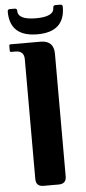

<svg xmlns="http://www.w3.org/2000/svg" viewBox="-61 -951 439 984"><g transform="rotate(-5 158.5 -458.5)"><path d="M200.2 0H122.1Q83 0 83 -38.6V-654.3Q83 -698.2 39.1 -698.2H17.1Q9.8 -698.2 9.8 -705.6V-730Q9.8 -737.3 17.1 -737.3H170.9Q239.3 -737.3 239.3 -668.9V-38.6Q239.3 0 200.2 0ZM29.3 -917.5H53.7Q65.9 -917.5 65.9 -905.3Q65.9 -858.9 158.7 -858.9Q251.5 -858.9 251.5 -905.3Q251.5 -917.5 263.7 -917.5H288.1Q300.3 -917.5 300.3 -905.3Q300.3 -776.4 158.7 -776.4Q17.1 -776.4 17.1 -905.3Q17.1 -917.5 29.3 -917.5Z"/></g></svg>

Font: Simply Serif
Style: Bold
Weight: 700
Designer: Wojciech Kalinowski "wmk69" (wmk69@o2.pl)
Foundry: Wojciech Kalinowski "wmk69" (wmk69@o2.pl)
Version: Version 1.0.0; 2022-02-18